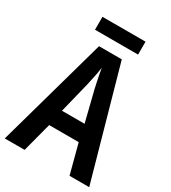

<svg xmlns="http://www.w3.org/2000/svg" viewBox="-207 -975 965 1081"><g transform="rotate(30 275.0 -434.0)"><path d="M421 0 371 -190H179L129 0H0L200 -715H348L549 0ZM299 -493Q295 -512 290 -534.5Q285 -557 281 -579Q277 -601 274 -618Q272 -600 268 -578.5Q264 -557 259 -535.5Q254 -514 250 -494L201 -296H348ZM414 -868V-784H134V-868Z"/></g></svg>

Font: Noto Sans Khmer Condensed SemiBold
Style: Regular
Weight: 600
Width: 3
Designer: Danh Hong and the Monotype Design Team
Foundry: Monotype Imaging Inc.
Version: Version 2.004